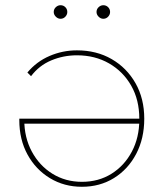

<svg xmlns="http://www.w3.org/2000/svg" viewBox="-20 -713 637 736"><path d="M294 3Q226 3 171.5 -30Q117 -63 85.5 -120.5Q54 -178 54 -253Q54 -255 54 -256Q54 -257 54 -258H522V-239H65L73 -254Q73 -186 102 -132Q131 -78 181 -47Q231 -16 294 -16Q358 -16 407.5 -47Q457 -78 485.5 -132Q514 -186 514 -254V-258Q514 -330 483 -384.5Q452 -439 398 -470Q344 -501 275 -501Q223 -501 176.5 -481.5Q130 -462 99 -421L85 -435Q120 -477 170 -498.5Q220 -520 275 -520Q350 -520 408 -486.5Q466 -453 499.5 -394Q533 -335 533 -258Q533 -182 502 -123Q471 -64 417 -30.5Q363 3 294 3ZM376 -641Q366 -641 358 -649Q350 -657 350 -667Q350 -678 358 -685.5Q366 -693 376 -693Q387 -693 394.5 -685.5Q402 -678 402 -667Q402 -657 394.5 -649Q387 -641 376 -641ZM212 -641Q202 -641 194 -649Q186 -657 186 -667Q186 -678 194 -685.5Q202 -693 212 -693Q223 -693 230.5 -685.5Q238 -678 238 -667Q238 -657 230.5 -649Q223 -641 212 -641Z"/></svg>

Font: Montserrat Thin
Style: Regular
Weight: 100
Designer: Julieta Ulanovsky
Foundry: Julieta Ulanovsky
Version: Version 9.000